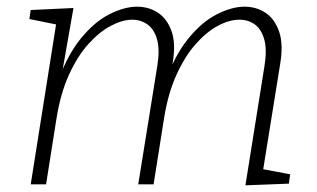

<svg xmlns="http://www.w3.org/2000/svg" viewBox="-20 -552 949 575"><path d="M715 3 772 -354Q780 -403 771.5 -433.5Q763 -464 743.5 -478.5Q724 -493 697 -493Q667 -493 633 -475Q599 -457 566.5 -420.5Q534 -384 508.5 -328Q483 -272 471 -196L440 0H394L451 -354Q459 -403 450.5 -433.5Q442 -464 422 -478.5Q402 -493 376 -493Q347 -493 312.5 -475Q278 -457 245 -420.5Q212 -384 186.5 -328Q161 -272 149 -196L118 0H72L150 -492L167 -475L68 -495L72 -522L200 -528L163 -317L150 -299Q180 -385 221.5 -436Q263 -487 308 -509.5Q353 -532 390 -532Q426 -532 453.5 -513.5Q481 -495 494 -458Q507 -421 497 -363L488 -308L472 -299Q502 -385 543.5 -436Q585 -487 630 -509.5Q675 -532 712 -532Q748 -532 775.5 -513.5Q803 -495 816 -457Q829 -419 819 -360L766 -31L748 -49L849 -30L845 -2Z"/></svg>

Font: Bitter Thin Light
Style: Italic
Weight: 300
Italic angle: -9°
Version: Version 2.002